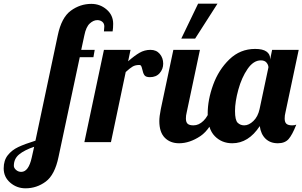

<svg xmlns="http://www.w3.org/2000/svg" viewBox="-228 -770 1638 1040"><path d="M-208 142Q-208 99 -186 71Q-164 43 -129 26.5Q-94 10 -36 -8L85 -579Q105 -675 155.5 -712Q206 -749 267 -749Q314 -749 349.5 -718.5Q385 -688 385 -641Q385 -618 382 -600H335Q337 -622 337 -627Q337 -643 326 -652Q315 -661 299 -661Q278 -661 258 -642.5Q238 -624 229 -579L212 -500H285L278 -460H204L89 80Q69 177 20 213.5Q-29 250 -90 250Q-137 250 -172.5 219.5Q-208 189 -208 142ZM-56 83 -43 25Q-96 43 -124.5 66.5Q-153 90 -153 128Q-153 140 -141 150.5Q-129 161 -113 161Q-73 161 -56 83Z M335 -500H479L466 -438Q500 -468 527.5 -484Q555 -500 587 -500Q619 -500 637.5 -478Q656 -456 656 -425Q656 -396 637 -374Q618 -352 584 -352Q562 -352 554.5 -362.5Q547 -373 543 -393Q540 -406 537 -412Q534 -418 526 -418Q505 -418 490.5 -409.5Q476 -401 453 -380L373 0H229Z M845 -750H950L829 -561H754ZM635 -114Q635 -139 643 -179L711 -500H855L783 -160Q779 -145 779 -128Q779 -108 788.5 -99.5Q798 -91 820 -91Q849 -91 874 -115.5Q899 -140 910 -179H952Q915 -71 857 -32.5Q799 6 742 6Q694 6 664.5 -24Q635 -54 635 -114Z M897 -155Q897 -229 926.5 -310.5Q956 -392 1014.5 -448.5Q1073 -505 1154 -505Q1195 -505 1215 -491Q1235 -477 1235 -454V-447L1246 -500H1390L1318 -160Q1314 -145 1314 -128Q1314 -108 1323.5 -99.5Q1333 -91 1355 -91Q1369 -91 1377 -95Q1355 -39 1335 -16.5Q1315 6 1277 6Q1236 6 1210.5 -18.5Q1185 -43 1179 -87Q1118 6 1030 6Q973 6 935 -33Q897 -72 897 -155ZM1178 -179 1226 -405Q1226 -418 1216 -430.5Q1206 -443 1185 -443Q1145 -443 1113 -396.5Q1081 -350 1063 -284.5Q1045 -219 1045 -169Q1045 -119 1059.5 -105Q1074 -91 1095 -91Q1120 -91 1144.5 -114.5Q1169 -138 1178 -179Z"/></svg>

Font: Lobster
Style: Regular
Weight: 400
Designer: Impallari Type
Foundry: Impallari Type
Version: Version 2.100